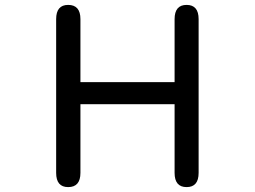

<svg xmlns="http://www.w3.org/2000/svg" viewBox="-20 -742 1040 783"><path d="M209 -37V-664Q209 -722 258 -722Q308 -722 308 -664V-407H692V-664Q692 -722 741 -722Q790 -722 790 -664V-37Q790 21 741 21Q692 21 692 -37V-317H308V-37Q308 21 258 21Q209 21 209 -37Z"/></svg>

Font: 寒蝉全圆体
Style: Regular
Weight: 400
Designer: Warren2060
      Designed by Motoya company      

      [Varela Round]
      Joe Prince(Latin component); Avraham Cornf
Foundry: ChillType
Version: Version 3.200